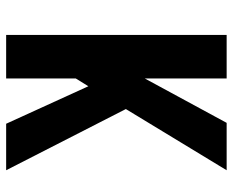

<svg xmlns="http://www.w3.org/2000/svg" viewBox="-88 -688 775 640"><g transform="rotate(90 300.0 -367.5)"><path d="M392 0 267 -274 241 -232V0H96V-735H241V-462L389 -735H547L343 -399L547 0Z"/></g></svg>

Font: Iosevka Heavy Extended
Style: Regular
Weight: 900
Width: 7
Monospace: yes
Designer: Belleve Invis
Foundry: Belleve Invis
Version: Version 32.5.0; ttfautohint (v1.8.4)